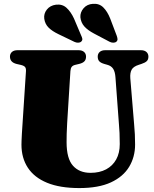

<svg xmlns="http://www.w3.org/2000/svg" viewBox="-20 -962 806 1002"><path d="M601 -310 582.5 -559Q580.5 -587.5 570.5 -603Q560.5 -618.5 539.5 -624L525.5 -628Q506 -633.5 498 -642.2Q490 -651 490 -666.5Q490 -681.5 500.2 -690.8Q510.5 -700 529 -700H715Q734 -700 744.2 -690.8Q754.5 -681.5 754.5 -666.5Q754.5 -651 745.8 -642.8Q737 -634.5 718.5 -628.5L705 -624Q676 -615 667 -598.2Q658 -581.5 660 -554L680 -312.5Q682.5 -286 683.8 -260.5Q685 -235 685 -207.5Q685 -143 654 -91.5Q623 -40 558.8 -10.2Q494.5 19.5 394 19.5Q293 19.5 226 -8Q159 -35.5 125.5 -86.5Q92 -137.5 92 -207Q92 -215.5 92.5 -228.5Q93 -241.5 94.2 -264Q95.5 -286.5 98 -322.5L115.5 -590.5Q116.5 -605 110.8 -612.2Q105 -619.5 87.5 -623.5L67.5 -628Q32 -636.5 32 -666.5Q32 -681.5 42.2 -690.8Q52.5 -700 71.5 -700H389.5Q408.5 -700 418.8 -690.8Q429 -681.5 429 -666.5Q429 -651 420.5 -642Q412 -633 393.5 -628.5L372.5 -623.5Q360 -620.5 354.2 -613Q348.5 -605.5 347.5 -591L330.5 -319.5Q328.5 -289 328 -263Q327.5 -237 327.5 -219.5Q327.5 -134.5 360.8 -97.2Q394 -60 452.5 -60Q499.5 -60 533.8 -78.2Q568 -96.5 586.5 -130Q605 -163.5 605 -210Q605 -245.5 603.8 -267.8Q602.5 -290 601 -310ZM366 -865.5 403.5 -777Q408 -768 409.5 -760Q411 -752 404 -745Q398 -739.5 388 -739.2Q378 -739 368.5 -743.5L285.5 -783.5Q252 -799.5 233.5 -818Q215 -836.5 211 -864Q207.5 -890.5 224.5 -912Q241.5 -933.5 272 -937.5Q305 -941.5 327.2 -921.2Q349.5 -901 366 -865.5ZM555 -865.5 589 -776Q592.5 -766.5 593.2 -758.5Q594 -750.5 587.5 -744.5Q581 -739 570.5 -739.2Q560 -739.5 551 -744.5L470.5 -787Q437.5 -804.5 420 -824.2Q402.5 -844 399.5 -872Q398 -897.5 416 -918.8Q434 -940 465 -942Q498 -944.5 519.2 -923.2Q540.5 -902 555 -865.5Z"/></svg>

Font: Fraunces Black
Style: Regular
Weight: 900
Version: Version 1.000;[b76b70a41]